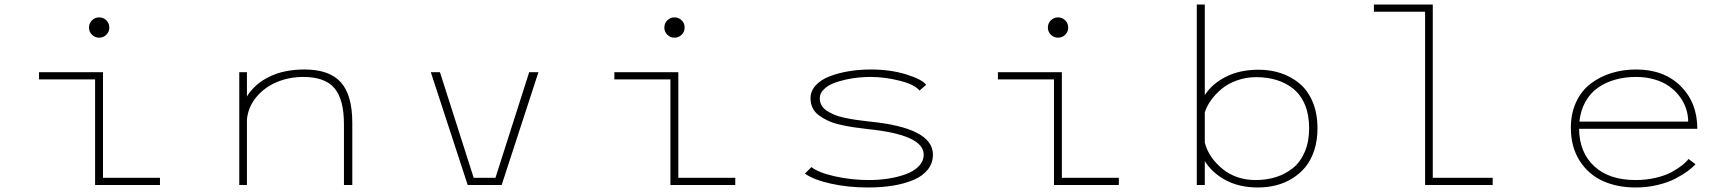

<svg xmlns="http://www.w3.org/2000/svg" viewBox="-20 -820 7690 851"><path d="M451.2 -666Q438 -653 419.5 -653Q401 -653 387.8 -666Q374.5 -679 374.5 -698Q374.5 -717 387.8 -730Q401 -743 419.5 -743Q438 -743 451.2 -730Q464.5 -717 464.5 -698Q464.5 -679 451.2 -666ZM436.5 -32H689V0H401.5V-468H153V-500H436.5Z M1040.5 0V-500H1074.5V-392.5Q1108.5 -448 1173.8 -480Q1239 -512 1330 -512Q1439.5 -512 1490.5 -455.5Q1541.5 -399 1541.5 -275.5V0H1504.5V-268.5Q1504.5 -380 1462.2 -429.5Q1420 -479 1324 -479Q1262 -479 1207.8 -456.5Q1153.5 -434 1117 -390.8Q1080.5 -347.5 1074.5 -291.5V0Z M2325.5 -500H2366.5L2203.5 0H2053L1889.5 -500H1930L2079.5 -32H2176Z M3001.2 -666Q2988 -653 2969.5 -653Q2951 -653 2937.8 -666Q2924.5 -679 2924.5 -698Q2924.5 -717 2937.8 -730Q2951 -743 2969.5 -743Q2988 -743 3001.2 -730Q3014.5 -717 3014.5 -698Q3014.5 -679 3001.2 -666ZM2986.5 -32H3239V0H2951.5V-468H2703V-500H2986.5Z M3828.5 11Q3739 11 3662.8 -6Q3586.5 -23 3547.5 -50.5L3576.5 -79.5Q3608 -54.5 3681.5 -38.2Q3755 -22 3830.5 -22Q3874.5 -22 3916 -28.2Q3957.5 -34.5 3993.8 -47.5Q4030 -60.5 4052 -83Q4074 -105.5 4074 -135Q4074 -223 3825 -248Q3789.5 -252 3761.8 -256.2Q3734 -260.5 3703.2 -267.5Q3672.5 -274.5 3650.5 -284.8Q3628.5 -295 3610 -308.5Q3591.5 -322 3582 -341.2Q3572.5 -360.5 3572.5 -384.5Q3572.5 -417 3596 -442.2Q3619.5 -467.5 3658.5 -482.2Q3697.5 -497 3743.5 -504.5Q3789.5 -512 3839 -512Q3927.5 -512 3998 -489.8Q4068.5 -467.5 4085 -444L4055.5 -418.5Q4035 -445 3968.5 -462Q3902 -479 3839 -479Q3814.5 -479 3786.8 -476.5Q3759 -474 3727.5 -467Q3696 -460 3671.2 -449.8Q3646.5 -439.5 3630 -422.5Q3613.5 -405.5 3613.5 -384.5Q3613.5 -367.5 3621.2 -353.5Q3629 -339.5 3644 -329.5Q3659 -319.5 3678 -311.5Q3697 -303.5 3723 -298Q3749 -292.5 3774.2 -288.8Q3799.5 -285 3831.5 -281.5Q4115 -254 4115 -135Q4115 -97 4092.5 -68.5Q4070 -40 4030 -23Q3990 -6 3939.5 2.5Q3889 11 3828.5 11Z M4701.2 -666Q4688 -653 4669.5 -653Q4651 -653 4637.8 -666Q4624.5 -679 4624.5 -698Q4624.5 -717 4637.8 -730Q4651 -743 4669.5 -743Q4688 -743 4701.2 -730Q4714.5 -717 4714.5 -698Q4714.5 -679 4701.2 -666ZM4686.5 -32H4939V0H4651.5V-468H4403V-500H4686.5Z M5284.5 0V-800H5320V-398.5Q5353 -449.5 5414.5 -480.2Q5476 -511 5558.5 -511Q5611 -511 5657 -495.8Q5703 -480.5 5739.8 -450Q5776.5 -419.5 5798 -368.5Q5819.5 -317.5 5819.5 -251Q5819.5 -197.5 5805 -153.5Q5790.5 -109.5 5765.8 -79.5Q5741 -49.5 5707.2 -28.8Q5673.5 -8 5635.2 1.5Q5597 11 5555.5 11Q5474 11 5413.5 -21Q5353 -53 5320 -106V0ZM5547.5 -478Q5503 -478 5463 -463.8Q5423 -449.5 5395 -426.2Q5367 -403 5347.8 -376.2Q5328.5 -349.5 5320 -321.5V-188Q5337 -122 5397.8 -72Q5458.5 -22 5545.5 -22Q5594 -22 5635.8 -35.2Q5677.5 -48.5 5710.8 -75.2Q5744 -102 5763.2 -147.2Q5782.5 -192.5 5782.5 -251Q5782.5 -311 5763.8 -355.8Q5745 -400.5 5712 -426.8Q5679 -453 5637.8 -465.5Q5596.5 -478 5547.5 -478Z M6330.5 -32H6596V0H6296.5V-768H6069.5V-800H6330.5Z M7495 -92Q7481.5 -77 7460 -61.2Q7438.5 -45.5 7405.5 -28.2Q7372.5 -11 7326.2 0Q7280 11 7229.5 11Q7147.5 11 7083.5 -18.2Q7019.5 -47.5 6981 -108.2Q6942.5 -169 6942.5 -253.5Q6942.5 -317.5 6966 -367.8Q6989.5 -418 7030 -449Q7070.5 -480 7122 -496Q7173.5 -512 7232 -512Q7354.5 -512 7428.8 -438.8Q7503 -365.5 7503 -249H6979Q6980 -144.5 7046 -83.2Q7112 -22 7229.5 -22Q7276.5 -22 7318.2 -31.8Q7360 -41.5 7388.5 -57Q7417 -72.5 7435.2 -87Q7453.5 -101.5 7464 -115.5ZM7231.5 -479Q7182 -479 7139.2 -467Q7096.5 -455 7062.5 -431.2Q7028.5 -407.5 7007 -369Q6985.5 -330.5 6980.5 -281H7462.5Q7462.5 -309.5 7453.5 -337.5Q7444.5 -365.5 7425.5 -391.2Q7406.5 -417 7379.8 -436.5Q7353 -456 7314.8 -467.5Q7276.5 -479 7231.5 -479Z"/></svg>

Font: League Mono Wide Thin
Style: Regular
Weight: 100
Width: 8
Designer: Tyler Finck
Foundry: The League of Moveable Type / Tyler Finck
Version: Version 2.210